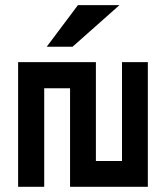

<svg xmlns="http://www.w3.org/2000/svg" viewBox="-20 -720 640 740"><path d="M150.4 0Q125 0 49.8 0Q49.8 -120.1 49.8 -480.5Q125 -480.5 349.6 -480.5Q349.6 -384.8 349.6 -99.6Q375 -99.6 450.2 -99.6Q450.2 -195.3 450.2 -480.5Q474.6 -480.5 549.8 -480.5Q549.8 -360.4 549.8 0Q474.6 0 250 0Q250 -94.7 250 -379.9Q224.6 -379.9 150.4 -379.9Q150.4 -285.2 150.4 0ZM160.2 -540Q193.4 -540 259.8 -540Q320.3 -593.8 440.4 -700.2Q386.7 -700.2 280.3 -700.2Q240.2 -646.5 160.2 -540Z"/></svg>

Font: Alibu-Mazigh Belqasem 1
Style: Bold
Weight: 400
Designer: Mazigh Mubarik Belqasem
Version: Version 1.0